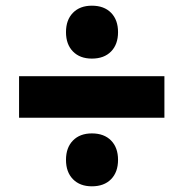

<svg xmlns="http://www.w3.org/2000/svg" viewBox="-20 -694 645 675"><path d="M303 -674Q346 -674 370.5 -649Q395 -624 395 -581Q395 -538 370.5 -513Q346 -488 303 -488Q261 -488 236.5 -513Q212 -538 212 -581Q212 -624 236.5 -649Q261 -674 303 -674ZM558 -426V-280H47V-426ZM303 -225Q346 -225 370.5 -200Q395 -175 395 -132Q395 -89 370.5 -64Q346 -39 303 -39Q261 -39 236.5 -64Q212 -89 212 -132Q212 -175 236.5 -200Q261 -225 303 -225Z"/></svg>

Font: Prodigy Sans ExtraBold
Style: Regular
Weight: 800
Designer: Wei Huang
Foundry: Wei Huang
Version: Version 1.003; ttfautohint (v1.8.3)